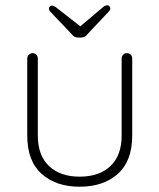

<svg xmlns="http://www.w3.org/2000/svg" viewBox="-20 -700 603 726"><path d="M460 -499Q469 -499 474.5 -493Q480 -487 480 -479V-188Q480 -91 425.5 -42.5Q371 6 281 6Q192 6 137.5 -42.5Q83 -91 83 -188V-479Q83 -487 89 -493Q95 -499 103 -499Q112 -499 117.5 -493Q123 -487 123 -479V-188Q123 -112 165.5 -72Q208 -32 281 -32Q355 -32 397.5 -72Q440 -112 440 -188V-479Q440 -487 445.5 -493Q451 -499 460 -499ZM276 -558Q260 -558 252 -570L171 -655Q165 -661 165 -667Q165 -672 168.5 -675.5Q172 -679 177 -679Q184 -679 196 -669L287 -598L276 -594L366 -670Q371 -675 376 -677.5Q381 -680 385 -680Q390 -680 393.5 -676.5Q397 -673 397 -668Q397 -665 395.5 -662Q394 -659 391 -656L310 -570Q302 -558 286 -558Z"/></svg>

Font: Quicksand Light Light
Style: Regular
Weight: 300
Version: Version 3.006